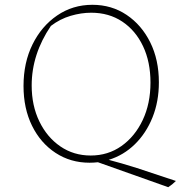

<svg xmlns="http://www.w3.org/2000/svg" viewBox="-20 -672 764 800"><path d="M353 6Q274 6 211.5 -35Q149 -76 113.5 -148Q78 -220 78 -314Q78 -411 115.5 -487Q153 -563 218 -607.5Q283 -652 365 -652Q445 -652 507.5 -610Q570 -568 606 -495.5Q642 -423 642 -329Q642 -249 615.5 -183Q589 -117 542 -71Q495 -25 433 -6Q460 1 487.5 9Q515 17 550 28L713 82Q698 97 681 108L388 4Q371 6 353 6ZM358 -24Q430 -24 486 -63.5Q542 -103 574.5 -171.5Q607 -240 607 -328Q607 -414 576 -479.5Q545 -545 489.5 -582Q434 -619 360 -619Q318 -619 274 -606Q230 -593 192 -564Q112 -446 112 -316Q112 -232 144 -166Q176 -100 231.5 -62Q287 -24 358 -24Z"/></svg>

Font: Piazzolla SC Thin
Style: Regular
Weight: 100
Designer: Juan Pablo del Peral
Foundry: Huerta Tipografica
Version: Version 1.330